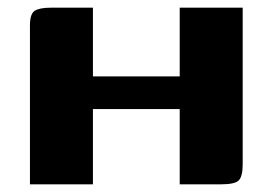

<svg xmlns="http://www.w3.org/2000/svg" viewBox="-20 -480 710 500"><path d="M58 0V-414Q58 -444 70.5 -452Q83 -460 113 -460H222V-281H448V-460H612V-52Q612 -21 602 -10.5Q592 0 556 0H448V-196H222V0Z"/></svg>

Font: Genos Thin
Style: Bold
Weight: 700
Version: Version 1.010